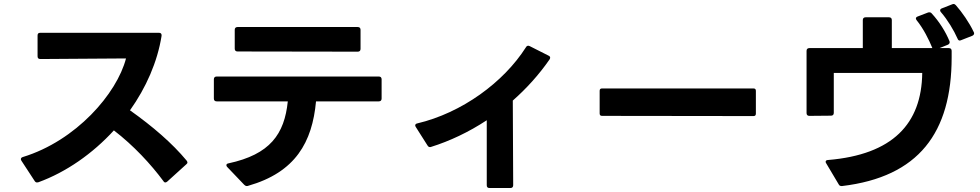

<svg xmlns="http://www.w3.org/2000/svg" viewBox="-20 -894 4930 966"><path d="M166 24 173 23C313 -28 446 -121 553 -238C652 -162 739 -68 802 17C805 22 808 24 812 24C815 24 818 22 821 20L917 -67C921 -70 923 -73 923 -77C923 -80 921 -83 919 -86C846 -174 748 -258 634 -339C715 -453 772 -582 793 -714C794 -724 789 -729 780 -729H183C173 -729 169 -725 169 -715V-611C169 -602 173 -597 183 -597C325 -597 472 -600 614 -600C568 -423 363 -186 95 -104C88 -102 85 -98 85 -93C85 -91 86 -88 88 -85L154 16C157 21 161 24 166 24Z M1900 -398V-495C1900 -504 1895 -509 1886 -509H1070C1061 -509 1056 -504 1056 -495V-398C1056 -389 1061 -384 1070 -384H1428C1411 -219 1339 -117 1129 -72C1122 -71 1119 -67 1119 -63C1119 -60 1120 -57 1123 -54L1209 36C1213 40 1217 42 1222 42C1224 42 1226 42 1228 41C1467 -27 1551 -179 1570 -384H1886C1895 -384 1900 -389 1900 -398ZM1161 -744V-649C1161 -640 1166 -635 1175 -635L1780 -634C1789 -634 1794 -639 1794 -648V-744C1794 -753 1789 -758 1780 -758H1175C1166 -758 1161 -753 1161 -744Z M2562 38 2560 -388C2628 -448 2691 -517 2745 -595C2747 -598 2748 -601 2748 -604C2748 -608 2745 -612 2740 -614L2645 -662C2637 -666 2630 -664 2626 -656C2514 -480 2304 -326 2079 -273C2073 -272 2069 -268 2069 -263C2069 -261 2070 -258 2072 -255L2131 -162C2134 -157 2138 -154 2143 -154C2145 -154 2147 -154 2149 -155C2242 -184 2338 -229 2429 -289V38C2429 47 2433 52 2443 52H2548C2557 52 2562 47 2562 38Z M3009 -311 3771 -310C3779 -310 3783 -314 3783 -322V-437C3783 -445 3779 -449 3771 -449H3009C3001 -449 2997 -445 2997 -437V-323C2997 -315 3001 -311 3009 -311Z M4816 -692 4872 -714C4878 -717 4881 -721 4881 -726C4881 -728 4881 -730 4879 -733C4857 -780 4820 -833 4789 -868C4785 -872 4782 -874 4777 -874C4775 -874 4773 -873 4770 -872L4719 -852C4713 -850 4710 -846 4710 -842C4710 -839 4711 -836 4714 -833C4747 -795 4779 -742 4798 -699C4800 -693 4804 -690 4809 -690C4811 -690 4813 -691 4816 -692ZM4038 -638V-325C4038 -316 4043 -311 4052 -311L4161 -312C4170 -312 4175 -317 4175 -326V-527H4620C4617 -271 4471 -116 4146 -89C4138 -89 4134 -85 4134 -80C4134 -77 4135 -75 4137 -72L4200 34C4203 40 4208 42 4214 42H4217C4602 -4 4768 -226 4768 -606V-638C4768 -647 4763 -652 4754 -652H4707L4749 -669C4755 -672 4758 -676 4758 -681C4758 -683 4758 -685 4757 -687C4738 -734 4705 -786 4668 -826C4665 -830 4661 -832 4656 -832C4654 -832 4652 -832 4649 -831L4597 -811C4591 -809 4588 -805 4588 -801C4588 -798 4590 -795 4592 -792C4626 -750 4653 -696 4671 -652H4467V-793C4467 -802 4462 -807 4453 -807H4335C4326 -807 4321 -802 4321 -793V-652H4052C4043 -652 4038 -647 4038 -638Z"/></svg>

Font: LINE Seed JP App_OTF Bold
Style: Regular
Weight: 700
Designer: LINE & Fontrix & Fontworks
Version: Version 1.009